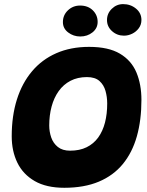

<svg xmlns="http://www.w3.org/2000/svg" viewBox="-20 -888 717 934"><path d="M293 25.5Q205.5 25.5 148.8 -7.2Q92 -40 64.5 -96.5Q37 -153 37 -225Q37 -324 62.2 -404Q87.5 -484 135.8 -541.2Q184 -598.5 254 -629.2Q324 -660 413.5 -660Q507.5 -660 563.2 -627Q619 -594 643.5 -535.8Q668 -477.5 668 -402Q668 -304 645.8 -225Q623.5 -146 577.5 -90Q531.5 -34 460.5 -4.2Q389.5 25.5 293 25.5ZM321 -155Q367.5 -155 401.5 -171.8Q435.5 -188.5 457.8 -219.2Q480 -250 490.8 -292Q501.5 -334 501.5 -384.5Q501.5 -416.5 493.2 -445.8Q485 -475 463.8 -494Q442.5 -513 403 -513Q357.5 -513 323 -495Q288.5 -477 265.5 -444.8Q242.5 -412.5 231 -369.8Q219.5 -327 219.5 -277.5Q219.5 -247.5 229.2 -219.2Q239 -191 261.5 -173Q284 -155 321 -155ZM370.5 -710.5Q337.5 -710.5 311.8 -730Q286 -749.5 286 -780.5Q286 -814.5 310.5 -837.8Q335 -861 369.5 -861Q408 -861 431.5 -837.8Q455 -814.5 455 -781.5Q455 -750.5 430 -730.5Q405 -710.5 370.5 -710.5ZM583 -714.5Q549.5 -714.5 525 -736.5Q500.5 -758.5 500.5 -790.5Q500.5 -822.5 523.8 -845.2Q547 -868 579 -868Q615 -868 641.5 -846.2Q668 -824.5 668 -791Q668 -768 655.2 -750.8Q642.5 -733.5 623 -724Q603.5 -714.5 583 -714.5Z"/></svg>

Font: Grandstander Thin ExtraBold
Style: Italic
Weight: 800
Italic angle: -15°
Version: Version 1.200